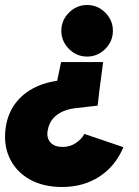

<svg xmlns="http://www.w3.org/2000/svg" viewBox="-60 -532 556 767"><path d="M342 -213 330 -110 242 -100Q215 -97 191.5 -87Q168 -77 151.5 -58Q135 -39 130 -8Q126 20 142 37.5Q158 55 190 55Q220 55 243.5 39Q267 23 277 3L433 56Q401 132 337 173.5Q273 215 188 215Q111 215 56.5 183.5Q2 152 -23 96.5Q-48 41 -36 -30Q-26 -87 8.5 -128Q43 -169 98 -191Q153 -213 222 -213ZM288 -512Q330 -512 360.5 -481.5Q391 -451 391 -409Q391 -367 360.5 -336.5Q330 -306 288 -306Q246 -306 215.5 -336.5Q185 -367 185 -409Q185 -451 215.5 -481.5Q246 -512 288 -512ZM352 -284 335 -155H157L184 -284Z"/></svg>

Font: Figtree Black
Style: Italic
Weight: 900
Italic angle: -9.5°
Foundry: Erik Kennedy
Version: Version 2.001;gftools[0.9.30]